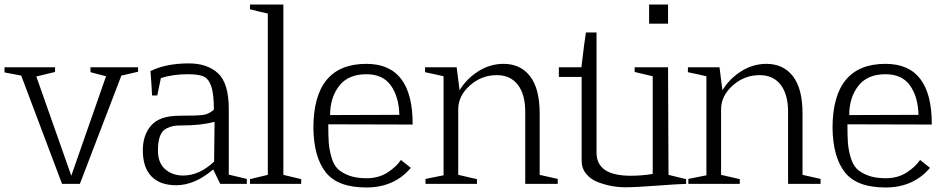

<svg xmlns="http://www.w3.org/2000/svg" viewBox="-34 -815 4198 851"><path d="M60 -480 -14 -494V-517H210V-496L127 -476L282 -36L436 -477L367 -495V-517H578V-497L504 -480L320 0H241Z M915 -99 917 -275Q856 -259 774 -259Q750 -259 737 -257Q724 -255 704.5 -246Q685 -237 675.5 -212.5Q666 -188 666 -148Q666 -93 698 -65Q730 -37 778 -37Q850 -37 915 -99ZM942 0 911 -64Q829 6 747 6Q675 6 637 -33.5Q599 -73 599 -149Q599 -217 636.5 -259.5Q674 -302 761 -302Q844 -302 868.5 -306Q893 -310 914 -329Q914 -400 902 -433.5Q890 -467 867.5 -476.5Q845 -486 797 -486Q733 -486 679 -469Q679 -468 673 -439.5Q667 -411 663 -392H640Q639 -411 637 -446Q635 -481 633 -500Q702 -534 803 -534Q885 -534 932.5 -490Q980 -446 980 -332V-41L1060 -22V0Z M1222 -40 1301 -21V0H1074V-21L1153 -40V-755Q1099 -767 1074 -774V-795H1222Z M1429 -305 1736 -306Q1734 -386 1698.5 -436Q1663 -486 1590 -486Q1509 -486 1469 -434Q1429 -382 1429 -305ZM1590 -25Q1644 -25 1683 -50Q1722 -75 1743 -106L1787 -71Q1713 16 1590 16Q1463 16 1410 -51Q1357 -118 1355 -247Q1355 -532 1590 -532Q1796 -532 1795 -263L1421 -264Q1421 -215 1423 -184.5Q1425 -154 1434.5 -120Q1444 -86 1461.5 -68Q1479 -50 1511.5 -37.5Q1544 -25 1590 -25Z M2358 -40 2438 -22V0H2294V-319Q2294 -397 2261 -439.5Q2228 -482 2168 -482Q2100 -482 2048.5 -436Q1997 -390 1997 -330V-40L2080 -21V0H1852V-22L1932 -38V-477Q1924 -479 1894.5 -485.5Q1865 -492 1850 -495V-517H1990L2003 -415Q2034 -466 2086 -499Q2138 -532 2198 -532Q2273 -532 2315.5 -477Q2358 -422 2358 -312Z M2859 -477 2779 -496V-517H2927L2929 -40L3007 -21V0Q2967 1 2876 8Q2785 15 2737 15Q2707 15 2677 9.5Q2647 4 2615.5 -8Q2584 -20 2564 -44.5Q2544 -69 2544 -103V-474H2443V-517H2543Q2557 -637 2563 -671H2610V-138Q2610 -36 2762 -36Q2810 -36 2859 -44ZM2927 -710H2843V-795H2927Z M3523 -40 3603 -22V0H3459V-319Q3459 -397 3426 -439.5Q3393 -482 3333 -482Q3265 -482 3213.5 -436Q3162 -390 3162 -330V-40L3245 -21V0H3017V-22L3097 -38V-477Q3089 -479 3059.5 -485.5Q3030 -492 3015 -495V-517H3155L3168 -415Q3199 -466 3251 -499Q3303 -532 3363 -532Q3438 -532 3480.5 -477Q3523 -422 3523 -312Z M3730 -305 4037 -306Q4035 -386 3999.5 -436Q3964 -486 3891 -486Q3810 -486 3770 -434Q3730 -382 3730 -305ZM3891 -25Q3945 -25 3984 -50Q4023 -75 4044 -106L4088 -71Q4014 16 3891 16Q3764 16 3711 -51Q3658 -118 3656 -247Q3656 -532 3891 -532Q4097 -532 4096 -263L3722 -264Q3722 -215 3724 -184.5Q3726 -154 3735.5 -120Q3745 -86 3762.5 -68Q3780 -50 3812.5 -37.5Q3845 -25 3891 -25Z"/></svg>

Font: Afta serif
Style: Regular
Weight: 400
Designer: parq.ink
Foundry: Oriol Esparraguera Font
Version: Version 1.000